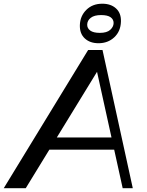

<svg xmlns="http://www.w3.org/2000/svg" viewBox="-73 -994 775 1014"><path d="M-53.3 0 392.5 -730H468.4L628.3 0H574.9L431.2 -652.2L458.6 -646L62.9 0ZM161.8 -203.5 173.9 -267.9H548.6L536.4 -203.5ZM447.3 -765.7Q402.1 -765.7 374.7 -791.2Q347.3 -816.6 348.8 -861.9Q350.4 -909.8 383.1 -942.1Q415.8 -974.4 467.2 -974.4Q512.7 -974.4 540 -949.3Q567.3 -924.2 565.7 -879.8Q564.1 -828.3 530.5 -797Q496.9 -765.7 447.3 -765.7ZM454.3 -820.4Q491.3 -820.4 509 -836.3Q526.7 -852.3 527 -872.2Q527.3 -891.1 511.4 -902.7Q495.6 -914.4 460.6 -914.4Q425 -914.4 406.4 -900Q387.8 -885.6 387.5 -863.9Q387.2 -844.8 403.6 -832.6Q420 -820.4 454.3 -820.4Z"/></svg>

Font: Savate ExtraLight
Style: Italic
Weight: 200
Italic angle: -11°
Designer: Max Esnée
Foundry: Plomb Type
Version: Version 2.000